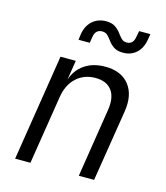

<svg xmlns="http://www.w3.org/2000/svg" viewBox="-115 -869 830 958"><g transform="rotate(15 300.0 -390.0)"><path d="M53 0 140 -550H219L203 -448Q220 -501 263.5 -530.5Q307 -560 370 -560Q452 -560 493 -508.5Q534 -457 520 -369L461 0H382L438 -356Q448 -422 421 -457.5Q394 -493 337 -493Q278 -493 238 -456Q198 -419 188 -353L132 0ZM435 -650Q406 -650 388.5 -661.5Q371 -673 360 -688Q349 -703 338 -714.5Q327 -726 309 -726Q274 -726 268 -686L263 -655H205L209 -686Q217 -731 245.5 -755.5Q274 -780 315 -780Q344 -780 361.5 -768.5Q379 -757 390 -742Q401 -727 412 -715.5Q423 -704 440 -704Q474 -704 480 -744L486 -775H544L539 -744Q531 -699 503.5 -674.5Q476 -650 435 -650Z"/></g></svg>

Font: JetBrains Mono NL Light
Style: Italic
Weight: 300
Italic angle: -9°
Designer: Philipp Nurullin, Konstantin Bulenkov
Foundry: JetBrains
Version: Version 2.304; ttfautohint (v1.8.4.7-5d5b)